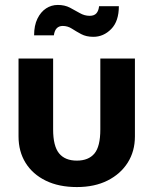

<svg xmlns="http://www.w3.org/2000/svg" viewBox="-20 -737 620 777"><path d="M195 -500V-213Q195 -146 219 -116.5Q243 -87 291 -87Q338 -87 362 -115.5Q386 -144 386 -213V-500H526V-185Q526 -125 497 -79Q468 -33 415.5 -6.5Q363 20 291 20Q218 20 165 -6Q112 -32 83.5 -78Q55 -124 55 -185V-500ZM358 -588Q329 -588 308.5 -599Q288 -610 271 -621Q254 -632 234 -632Q203 -632 198 -594H118Q118 -634 131.5 -661.5Q145 -689 166.5 -703Q188 -717 214 -717Q242 -717 263 -706Q284 -695 303 -684Q322 -673 343 -673Q361 -673 370 -683Q379 -693 381 -712H461Q461 -651 430 -619.5Q399 -588 358 -588Z"/></svg>

Font: Moderustic SemiBold
Style: Regular
Weight: 600
Designer: Tural Alisoy
Foundry: TAFT Foundry
Version: Version 2.120